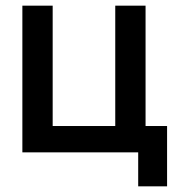

<svg xmlns="http://www.w3.org/2000/svg" viewBox="-20 -538 622 678"><path d="M387 -518H494V0H387ZM59 -518H166V0H59ZM137 0V-93H416V0ZM468 120V0H448V-93H570V120Z"/></svg>

Font: TikTok Sans 24pt Medium
Style: Regular
Weight: 500
Version: Version 4.000